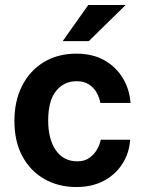

<svg xmlns="http://www.w3.org/2000/svg" viewBox="-20 -743 587 773"><path d="M287.5 10Q215.5 10 159 -22Q102.5 -54 70.2 -113.8Q38 -173.5 38 -256.5Q38 -336.5 69 -397.5Q100 -458.5 156.2 -492.8Q212.5 -527 287.5 -527Q352.5 -527 399.8 -500.5Q447 -474 474.2 -429Q501.5 -384 505.5 -328.5H384Q380.5 -349 369.5 -369.2Q358.5 -389.5 338.5 -402.8Q318.5 -416 288.5 -416Q237.5 -416 205.8 -376.8Q174 -337.5 174 -257.5Q174 -182 205 -137.8Q236 -93.5 291.5 -93.5Q321 -93.5 340.8 -108Q360.5 -122.5 371.5 -142.8Q382.5 -163 385.5 -180.5H504Q500.5 -127 473 -83.8Q445.5 -40.5 398.2 -15.2Q351 10 287.5 10ZM232.5 -577.5 335.5 -723H486L337.5 -577.5Z"/></svg>

Font: Public Sans Thin
Style: Bold
Weight: 700
Version: Version 2.001